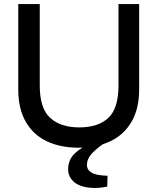

<svg xmlns="http://www.w3.org/2000/svg" viewBox="-20 -720 778 949"><path d="M368.9 10Q277.9 10 210.8 -22.1Q143.6 -54.1 107 -118.6Q70.3 -183 70.3 -278.4V-700H176.5V-297.4Q176.5 -184 228.2 -137.2Q279.9 -90.3 371.8 -90.3Q465.1 -90.3 515.4 -137.2Q565.7 -184 565.7 -297.4V-700H667.8V-278.4Q667.8 -183 630.5 -118.7Q593.2 -54.4 526.2 -22.2Q459.2 10 368.9 10ZM450.4 209Q384.7 209 350.7 183.2Q316.7 157.5 316.7 115.8Q316.7 86.3 331.1 61.2Q345.5 36 385 11.6L423.8 -11.8L488.4 -11.5V-7.3Q449.6 20.4 429.6 44.1Q409.7 67.8 409.7 95.2Q409.7 119.9 433 133.5Q456.3 147.1 511.6 148.8L510.1 202.3Q501.1 203.5 486.2 206.3Q471.4 209 450.4 209Z"/></svg>

Font: REM Medium
Style: Regular
Weight: 500
Designer: Octavio Pardo
Foundry: Ashler Design
Version: Version 1.005;gftools[0.9.28]